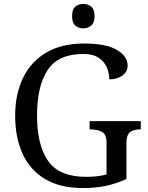

<svg xmlns="http://www.w3.org/2000/svg" viewBox="-20 -945 754 975"><path d="M401 10Q285 10 208.5 -36Q132 -82 94.5 -164.5Q57 -247 57 -358Q57 -466 96.5 -548.5Q136 -631 214 -677.5Q292 -724 407 -724Q518 -724 573 -692Q628 -660 628 -612Q628 -580 601 -561Q574 -542 535 -542Q535 -573 522.5 -602.5Q510 -632 481 -651.5Q452 -671 403 -671Q276 -671 222 -589.5Q168 -508 168 -358Q168 -208 224.5 -127.5Q281 -47 417 -47Q446 -47 473 -50Q500 -53 521 -59V-220Q521 -264 496.5 -276Q472 -288 439 -288H435V-330H695V-288H691Q663 -288 642.5 -275.5Q622 -263 622 -216V-36Q572 -13 519 -1.5Q466 10 401 10ZM403 -801Q379 -801 362.5 -815Q346 -829 346 -863Q346 -898 362.5 -911.5Q379 -925 403 -925Q426 -925 443 -911.5Q460 -898 460 -863Q460 -829 443 -815Q426 -801 403 -801Z"/></svg>

Font: Noto Serif Khojki
Style: Regular
Weight: 400
Designer: Juan Bruce
Version: Version 2.002